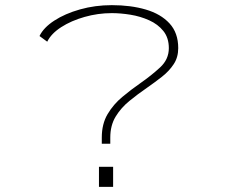

<svg xmlns="http://www.w3.org/2000/svg" viewBox="-20 -726 915 746"><path d="M375.5 -167.5V-191.5Q375.5 -244.5 398 -282.5Q420.5 -320.5 455 -349.2Q489.5 -378 525.5 -403Q568.5 -433 602.2 -464.2Q636 -495.5 636 -539Q636 -579 614.8 -605.5Q593.5 -632 559.5 -647.2Q525.5 -662.5 487 -668.8Q448.5 -675 414.5 -675Q360.5 -675 308.5 -660.2Q256.5 -645.5 217.8 -620.5Q179 -595.5 163.5 -564L133.5 -586Q149 -618.5 190.8 -645.8Q232.5 -673 291 -689.5Q349.5 -706 414.5 -706Q488 -706 546.2 -689Q604.5 -672 638.5 -635.2Q672.5 -598.5 672.5 -539Q672.5 -503.5 655 -476.8Q637.5 -450 609.5 -428Q581.5 -406 550.5 -384.5Q515.5 -360.5 482.8 -333.8Q450 -307 429.2 -272.8Q408.5 -238.5 408.5 -191.5V-167.5ZM364.5 -78H419.5V0H364.5Z"/></svg>

Font: Trispace SemiExpanded Thin
Style: Regular
Weight: 100
Width: 6
Designer: Tyler Finck
Foundry: Etcetera Type Company
Version: Version 1.210; ttfautohint (v1.8.3)